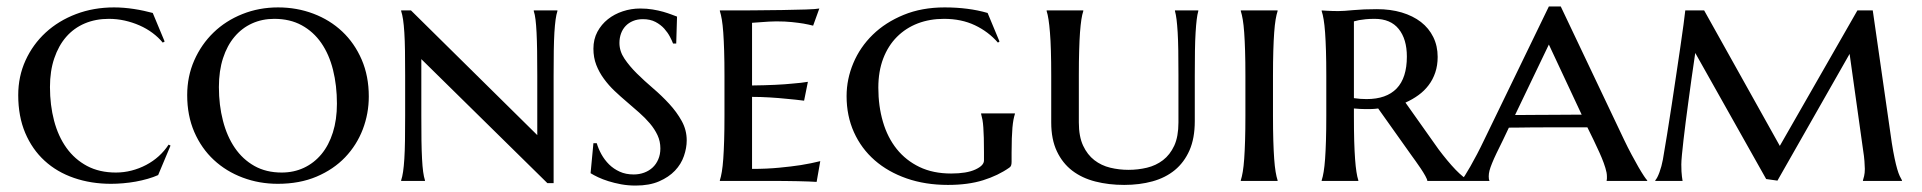

<svg xmlns="http://www.w3.org/2000/svg" viewBox="-20 -557 5915 591"><path d="M504.9 -108.9 466.8 -18.1Q452.6 -11.7 434.8 -6.6Q417 -1.5 397.9 2Q378.9 5.4 359.1 7.1Q339.4 8.8 321.8 8.8Q260.3 8.8 207.8 -9.3Q155.3 -27.3 117.2 -62.3Q79.1 -97.2 57.6 -147.9Q36.1 -198.7 36.1 -264.2Q36.1 -321.8 58.6 -371.1Q81.1 -420.4 120.6 -456.8Q160.2 -493.2 214.1 -513.7Q268.1 -534.2 331.1 -534.2Q345.2 -534.2 361.1 -533Q377 -531.7 392.6 -529.3Q408.2 -526.9 422.9 -523.7Q437.5 -520.5 450.2 -517.1L486.8 -429.2L481 -425.8Q467.8 -441.9 449.5 -455.6Q431.2 -469.2 409.4 -478.8Q387.7 -488.3 363.8 -493.7Q339.8 -499 314.9 -499Q274.4 -499 241 -484.9Q207.5 -470.7 183.8 -443.6Q160.2 -416.5 147 -377.4Q133.8 -338.4 133.8 -289.1Q133.8 -233.4 146.5 -185.3Q159.2 -137.2 184.6 -101.8Q210 -66.4 248 -46.1Q286.1 -25.9 336.9 -25.9Q361.3 -25.9 385 -32Q408.7 -38.1 429.9 -49.3Q451.2 -60.5 468.8 -76.4Q486.3 -92.3 499 -111.8Z M556.2 -264.2Q556.2 -321.8 577.9 -371.1Q599.6 -420.4 637.2 -456.8Q674.8 -493.2 726.1 -513.7Q777.3 -534.2 835.9 -534.2Q893.6 -534.2 944.6 -514.9Q995.6 -495.6 1033.4 -460Q1071.3 -424.3 1093.3 -373.5Q1115.2 -322.8 1115.2 -259.8Q1115.2 -207.5 1096.7 -158.9Q1078.1 -110.4 1042.5 -73Q1006.8 -35.6 954.6 -13.4Q902.3 8.8 835 8.8Q777.8 8.8 727.1 -10.3Q676.3 -29.3 638.2 -64.7Q600.1 -100.1 578.1 -150.6Q556.2 -201.2 556.2 -264.2ZM847.2 -25.9Q884.3 -25.9 915.5 -40.5Q946.8 -55.2 969.5 -82.5Q992.2 -109.9 1004.6 -149.2Q1017.1 -188.5 1017.1 -237.8Q1017.1 -293.9 1005.1 -341.8Q993.2 -389.6 969 -424.6Q944.8 -459.5 908.7 -479.2Q872.6 -499 824.2 -499Q787.1 -499 755.9 -484.9Q724.6 -470.7 701.9 -443.8Q679.2 -417 666.5 -377.9Q653.8 -338.9 653.8 -289.1Q653.8 -233.4 666.3 -185.3Q678.7 -137.2 702.9 -101.8Q727.1 -66.4 763.2 -46.1Q799.3 -25.9 847.2 -25.9Z M1684.1 6.8H1665L1276.9 -375V-201.2Q1276.9 -157.2 1277.3 -124.5Q1277.8 -91.8 1279.1 -68.1Q1280.3 -44.4 1282.5 -28.3Q1284.7 -12.2 1288.1 -2V0H1214.8V-2Q1218.3 -12.2 1220.7 -28.3Q1223.1 -44.4 1224.6 -68.1Q1226.1 -91.8 1226.6 -124.5Q1227.1 -157.2 1227.1 -201.2V-324.2Q1227.1 -368.2 1226.6 -400.6Q1226.1 -433.1 1224.6 -456.8Q1223.1 -480.5 1220.7 -496.6Q1218.3 -512.7 1214.8 -522.9V-524.9H1245.1L1633.8 -141.1V-324.2Q1633.8 -368.2 1633.3 -400.6Q1632.8 -433.1 1631.6 -456.8Q1630.4 -480.5 1628.4 -496.6Q1626.5 -512.7 1623 -522.9V-524.9H1695.8V-522.9Q1692.4 -512.7 1690.2 -496.6Q1688 -480.5 1686.5 -456.8Q1685.1 -433.1 1684.6 -400.6Q1684.1 -368.2 1684.1 -324.2Z M2061.5 -422.9H2051.8Q2048.8 -431.2 2042.2 -443.8Q2035.6 -456.5 2024.7 -468.8Q2013.7 -481 1997.6 -489.5Q1981.4 -498 1959 -498Q1941.9 -498 1928.5 -492.4Q1915 -486.8 1905.8 -477.1Q1896.5 -467.3 1891.6 -453.9Q1886.7 -440.4 1886.7 -424.8Q1886.7 -399.4 1902.1 -376.5Q1917.5 -353.5 1940.4 -330.8Q1963.4 -308.1 1990.2 -285.2Q2017.1 -262.2 2040 -237.3Q2063 -212.4 2078.4 -184.6Q2093.8 -156.7 2093.8 -125Q2093.8 -101.6 2085.2 -76.7Q2076.7 -51.8 2057.6 -31.7Q2038.6 -11.7 2008.8 1.2Q1979 14.2 1936.5 14.2Q1913.1 14.2 1891.8 10.3Q1870.6 6.3 1852.8 0.7Q1835 -4.9 1821 -11.5Q1807.1 -18.1 1797.9 -23.9L1806.6 -116.2H1816.9Q1821.8 -99.1 1831.3 -82Q1840.8 -64.9 1854.7 -51Q1868.7 -37.1 1887.5 -28.6Q1906.2 -20 1930.7 -20Q1947.8 -20 1962.9 -25.6Q1978 -31.2 1989 -41.5Q2000 -51.8 2006.3 -66.7Q2012.7 -81.5 2012.7 -100.1Q2012.7 -122.1 2003.9 -140.9Q1995.1 -159.7 1980.5 -177Q1965.8 -194.3 1947.5 -210.4Q1929.2 -226.6 1909.7 -243.2Q1890.1 -259.8 1871.8 -277.1Q1853.5 -294.4 1838.9 -314.5Q1824.2 -334.5 1815.4 -357.2Q1806.6 -379.9 1806.6 -407.2Q1806.6 -436 1818.8 -459Q1831.1 -481.9 1851.1 -497.8Q1871.1 -513.7 1897 -522.2Q1922.9 -530.8 1950.7 -530.8Q1971.2 -530.8 1989 -527.8Q2006.8 -524.9 2021.2 -520.8Q2035.6 -516.6 2046.4 -512.5Q2057.1 -508.3 2064 -505.9Z M2195.8 -524.9Q2243.7 -524.9 2293.9 -525.1Q2344.2 -525.4 2387.2 -526.1Q2430.2 -526.9 2461.2 -527.8Q2492.2 -528.8 2502 -530.8L2482.9 -478Q2469.7 -481.4 2453.1 -484.4Q2438.5 -486.8 2417.7 -489Q2397 -491.2 2369.6 -491.2Q2359.9 -491.2 2347.2 -490.5Q2334.5 -489.7 2322.8 -488.8Q2309.1 -487.8 2294.9 -486.8V-293.9Q2334.5 -294.4 2366.2 -295.9Q2397.9 -297.4 2420.4 -299.8Q2446.8 -301.8 2466.8 -305.2L2455.1 -247.1Q2428.2 -250.5 2400.9 -252.9Q2377.4 -255.4 2349.1 -257.1Q2320.8 -258.8 2294.9 -258.8V-37.1Q2340.3 -37.1 2378.4 -40.8Q2416.5 -44.4 2444.8 -48.8Q2478 -54.2 2504.9 -61L2493.7 2.9Q2486.3 2.4 2470 1.7Q2453.6 1 2435.8 0.7Q2418 0.5 2402.3 0.2Q2386.7 0 2380.9 0H2195.8V-2Q2199.2 -12.2 2201.9 -28.3Q2204.6 -44.4 2206.3 -68.1Q2208 -91.8 2209 -124.5Q2210 -157.2 2210 -201.2V-324.2Q2210 -368.2 2209 -400.6Q2208 -433.1 2206.3 -456.8Q2204.6 -480.5 2201.9 -496.6Q2199.2 -512.7 2195.8 -522.9V-524.9Z M3093.8 -59.1Q3093.8 -52.7 3092.5 -48.3Q3091.3 -43.9 3086.9 -41Q3052.2 -16.6 3006.1 -2.2Q2960 12.2 2897.9 12.2Q2828.1 12.2 2770.8 -7.8Q2713.4 -27.8 2672.4 -63.7Q2631.3 -99.6 2608.6 -149.9Q2585.9 -200.2 2585.9 -261.2Q2585.9 -313.5 2606.7 -362.8Q2627.4 -412.1 2666.5 -450.2Q2705.6 -488.3 2761.5 -511.2Q2817.4 -534.2 2887.7 -534.2Q2924.3 -534.2 2957 -530Q2989.7 -525.9 3020 -517.1L3056.6 -429.2L3051.8 -425.8Q3022.5 -459.5 2981 -479.2Q2939.5 -499 2885.7 -499Q2841.8 -499 2804.9 -484.9Q2768.1 -470.7 2741 -443.6Q2713.9 -416.5 2698.7 -377Q2683.6 -337.4 2683.6 -287.1Q2683.6 -230.5 2697.8 -182.1Q2711.9 -133.8 2740.2 -98.4Q2768.6 -63 2810.3 -43Q2852.1 -22.9 2907.7 -22.9Q2955.6 -22.9 2982.2 -35.2Q3008.8 -47.4 3008.8 -63V-88.9Q3008.8 -114.3 3008.3 -132.8Q3007.8 -151.4 3006.8 -164.8Q3005.9 -178.2 3004.2 -188Q3002.4 -197.8 3000 -206.1V-208H3104V-206.1Q3101.6 -198.7 3099.6 -188.5Q3097.7 -178.2 3096.4 -164.1Q3095.2 -149.9 3094.5 -130.9Q3093.8 -111.8 3093.8 -86.9Z M3607.4 -326.2Q3607.4 -369.6 3606.9 -401.9Q3606.4 -434.1 3605 -457.5Q3603.5 -481 3601.6 -496.8Q3599.6 -512.7 3596.7 -522.9V-524.9H3668.5V-522.9Q3665.5 -512.7 3663.6 -496.6Q3661.6 -480.5 3660.2 -456.8Q3658.7 -433.1 3658.2 -400.6Q3657.7 -368.2 3657.7 -324.2V-184.1Q3657.7 -131.3 3641.4 -94.2Q3625 -57.1 3596.2 -33.4Q3567.4 -9.8 3527.6 1.2Q3487.8 12.2 3440.4 12.2Q3392.6 12.2 3351.6 1.7Q3310.5 -8.8 3280.5 -31.7Q3250.5 -54.7 3233.2 -91.3Q3215.8 -127.9 3215.8 -180.2V-324.2Q3215.8 -368.2 3214.8 -400.6Q3213.9 -433.1 3211.9 -456.8Q3210 -480.5 3207.5 -496.6Q3205.1 -512.7 3201.7 -522.9V-524.9H3314.5V-522.9Q3311 -512.7 3308.6 -496.8Q3306.2 -481 3304.4 -457.5Q3302.7 -434.1 3301.8 -401.9Q3300.8 -369.6 3300.8 -326.2V-180.2Q3300.8 -136.7 3314 -108.6Q3327.1 -80.6 3348.6 -64Q3370.1 -47.4 3397.5 -40.8Q3424.8 -34.2 3453.6 -34.2Q3482.9 -34.2 3510.5 -40.8Q3538.1 -47.4 3559.8 -64Q3581.5 -80.6 3594.5 -108.6Q3607.4 -136.7 3607.4 -180.2Z M3813.5 -324.2Q3813.5 -368.2 3812.5 -400.6Q3811.5 -433.1 3809.8 -456.8Q3808.1 -480.5 3805.4 -496.6Q3802.7 -512.7 3799.3 -522.9V-524.9H3912.6V-522.9Q3909.2 -512.7 3906.5 -496.6Q3903.8 -480.5 3902.1 -456.8Q3900.4 -433.1 3899.4 -400.6Q3898.4 -368.2 3898.4 -324.2V-201.2Q3898.4 -157.2 3899.4 -124.5Q3900.4 -91.8 3902.1 -68.1Q3903.8 -44.4 3906.5 -28.3Q3909.2 -12.2 3912.6 -2V0H3799.3V-2Q3802.7 -12.2 3805.4 -28.3Q3808.1 -44.4 3809.8 -68.1Q3811.5 -91.8 3812.5 -124.5Q3813.5 -157.2 3813.5 -201.2Z M4147.5 -254.9Q4157.2 -253.4 4167.2 -252.7Q4177.2 -252 4186.5 -252Q4247.6 -252 4279.1 -284.7Q4310.5 -317.4 4310.5 -382.8Q4310.5 -436.5 4285.4 -467.8Q4260.3 -499 4211.4 -499Q4195.8 -499 4183.8 -497.8Q4171.9 -496.6 4163.6 -495.1Q4154.3 -493.2 4147.5 -491.2ZM4222.2 -223.1Q4212.4 -221.7 4202.9 -221.4Q4193.4 -221.2 4183.6 -221.2Q4175.8 -221.2 4166.5 -221.7Q4157.2 -222.2 4147.5 -223.1V-199.2Q4147.5 -155.8 4148.4 -123.3Q4149.4 -90.8 4151.1 -67.4Q4152.8 -43.9 4155.3 -28.1Q4157.7 -12.2 4161.1 -2V0H4048.3V-2Q4051.8 -12.2 4054.4 -28.3Q4057.1 -44.4 4058.8 -68.1Q4060.5 -91.8 4061.5 -124.5Q4062.5 -157.2 4062.5 -201.2V-324.2Q4062.5 -368.2 4061.5 -400.6Q4060.5 -433.1 4058.8 -456.8Q4057.1 -480.5 4054.4 -496.6Q4051.8 -512.7 4048.3 -522.9V-524.9Q4056.2 -524.4 4064.9 -523.9Q4072.3 -523.4 4081.3 -523.2Q4090.3 -522.9 4099.6 -522.9Q4115.2 -522.9 4146 -525.9Q4176.8 -528.8 4218.3 -528.8Q4260.3 -528.8 4294.7 -518.6Q4329.1 -508.3 4353.8 -489.3Q4378.4 -470.2 4391.8 -442.9Q4405.3 -415.5 4405.3 -381.8Q4405.3 -355.5 4397.9 -333.7Q4390.6 -312 4377.4 -294.7Q4364.3 -277.3 4346.2 -264.2Q4328.1 -251 4306.2 -241.2L4408.2 -97.2Q4421.4 -79.6 4434.8 -63.5Q4448.2 -47.4 4460.4 -34.7Q4472.7 -22 4483.4 -13.4Q4494.1 -4.9 4501.5 -2V0H4373.5Q4373.5 -4.4 4367.4 -15.4Q4361.3 -26.4 4353.3 -38.3Q4345.2 -50.3 4337.2 -61.5Q4329.1 -72.8 4325.2 -78.1Z M4866.2 -165Q4853 -165 4833.3 -165Q4813.5 -165 4790 -165Q4766.6 -165 4741.7 -165Q4716.8 -165 4694.3 -164.8Q4671.9 -164.6 4653.3 -164.3Q4634.8 -164.1 4624.5 -164.1L4606.4 -126Q4594.7 -102.5 4586.4 -85.2Q4578.1 -67.9 4572.8 -54.7Q4567.4 -41.5 4564.9 -32Q4562.5 -22.5 4562.5 -14.2Q4562.5 -8.8 4563 -6.1Q4563.5 -3.4 4564.5 -2V0H4478.5V-2Q4481.9 -5.4 4489.3 -16.8Q4496.6 -28.3 4506.1 -44.9Q4515.6 -61.5 4526.6 -82.5Q4537.6 -103.5 4548.3 -126L4747.6 -537.1H4784.2L4979.5 -126Q4990.7 -102.5 5002.2 -81.1Q5013.7 -59.6 5023.4 -42.7Q5033.2 -25.9 5040.5 -14.9Q5047.9 -3.9 5050.3 -2V0H4925.3Q4926.3 -3.9 4926.3 -7.1Q4926.3 -10.3 4926.3 -14.2Q4926.3 -24.9 4921.6 -40Q4917 -55.2 4910.4 -71Q4903.8 -86.9 4896.7 -101.6Q4889.6 -116.2 4885.3 -126ZM4643.6 -203.1H4673.3Q4693.8 -203.1 4717 -203.4Q4740.2 -203.6 4763.7 -203.6Q4787.1 -203.6 4809.1 -203.9Q4831.1 -204.1 4848.6 -204.1L4747.6 -419.9Z M5075.2 -2Q5081.5 -8.8 5088.1 -26.9Q5094.7 -44.9 5098.6 -65.9Q5104.5 -100.1 5111.6 -143.8Q5118.7 -187.5 5125.7 -233.9Q5132.8 -280.3 5139.6 -326.4Q5146.5 -372.6 5152.3 -412.1Q5158.2 -451.7 5162.1 -481.4Q5166 -511.2 5167.5 -524.9H5225.6L5458.5 -107.9L5697.3 -524.9H5744.6L5803.2 -117.2Q5807.6 -89.4 5811.8 -69.8Q5815.9 -50.3 5819.8 -36.9Q5823.7 -23.4 5827.6 -15.1Q5831.5 -6.8 5834.5 -2V0H5714.4V-2Q5715.8 -5.9 5718 -15.1Q5720.2 -24.4 5720.2 -37.1Q5720.2 -45.4 5719 -61Q5717.8 -76.7 5715.3 -91.8L5673.3 -391.1L5451.2 -1L5416.5 -5.9L5198.2 -394Q5186 -312 5176.8 -242.2Q5172.9 -212.4 5168.9 -182.6Q5165 -152.8 5162.1 -126.7Q5159.2 -100.6 5157.2 -80.6Q5155.3 -60.5 5155.3 -50.8Q5155.3 -38.6 5155.8 -29.5Q5156.2 -20.5 5157.2 -13.7Q5158.2 -5.9 5159.2 0H5075.2Z"/></svg>

Font: Marcellus SC
Style: Regular
Weight: 400
Designer: Astigmatic (AOETI)
Foundry: Astigmatic (AOETI)
Version: Version 1.001